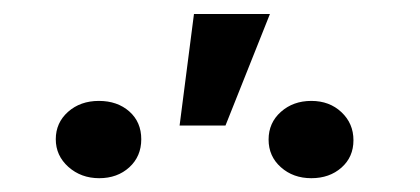

<svg xmlns="http://www.w3.org/2000/svg" viewBox="-20 -893 599 274"><path d="M77.6 -654.8Q59.6 -670.9 59.6 -694.3Q59.6 -717.8 77.1 -733.4Q94.7 -749 121.1 -749Q147.5 -749 164.6 -733.9Q181.6 -718.8 181.6 -694.3Q181.6 -669.9 164.6 -654.3Q147.5 -638.7 121.6 -638.7Q95.7 -638.7 77.6 -654.8ZM236.3 -713.9 256.8 -873H365.2L301.8 -713.9ZM380.9 -654.3Q363.3 -669.9 363.3 -693.8Q363.3 -717.8 380.9 -733.4Q398.4 -749 424.3 -749Q450.2 -749 467.3 -732.9Q484.4 -716.8 484.4 -692.9Q484.4 -668.9 467.3 -653.8Q450.2 -638.7 424.3 -638.7Q398.4 -638.7 380.9 -654.3Z"/></svg>

Font: GenEi M Gothic v2 Medium
Style: Regular
Weight: 500
Version: Version 2.0